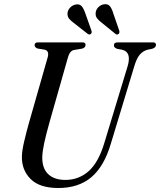

<svg xmlns="http://www.w3.org/2000/svg" viewBox="-20 -907 782 938"><path d="M489.5 -208 603.5 -583.5Q624 -653 576.5 -664L552 -668.5Q536 -674.5 536.5 -685.5Q536.5 -700 555 -700H727.5Q742 -700 742 -687.5Q742 -674.5 723 -668.5L700.5 -664Q677.5 -657.5 662.2 -639.2Q647 -621 635.5 -581.5L521.5 -205Q488.5 -93.5 426 -41Q363.5 11.5 265 11.5Q173 11.5 129.2 -32.8Q85.5 -77 87 -143Q87.5 -171.5 98.8 -219Q110 -266.5 122 -308.5L213 -627Q221.5 -657.5 199.5 -664L163 -670Q149 -676 149 -686.5Q149.5 -700 165 -700H383Q398 -700 398 -688Q398 -674.5 381.5 -669.5L340 -662.5Q320 -657.5 311.5 -625L221.5 -308.5Q205 -249.5 196.2 -209.2Q187.5 -169 186.5 -140.5Q185.5 -85 215.2 -56.5Q245 -28 299.5 -28Q364.5 -28 412.8 -70.5Q461 -113 489.5 -208ZM534 -840 562.5 -757.5Q565.5 -746.5 559.5 -741.5Q552 -735 544 -741.5L477 -796Q462.5 -806.5 454 -818Q445.5 -829.5 447.5 -846Q449.5 -861 461.2 -872.5Q473 -884 488.5 -886Q507.5 -889 517.5 -876Q527.5 -863 534 -840ZM397.5 -840 426.5 -758Q430 -747.5 424.5 -741.5Q417 -735.5 408.5 -741.5L341 -794.5Q326 -805 317.2 -816.2Q308.5 -827.5 310 -844Q311.5 -858.5 323.2 -870.5Q335 -882.5 350.5 -885Q369.5 -888.5 379.8 -875.8Q390 -863 397.5 -840Z"/></svg>

Font: Fraunces 144pt Soft
Style: Italic
Weight: 400
Italic angle: -16°
Version: Version 1.000;[b76b70a41]